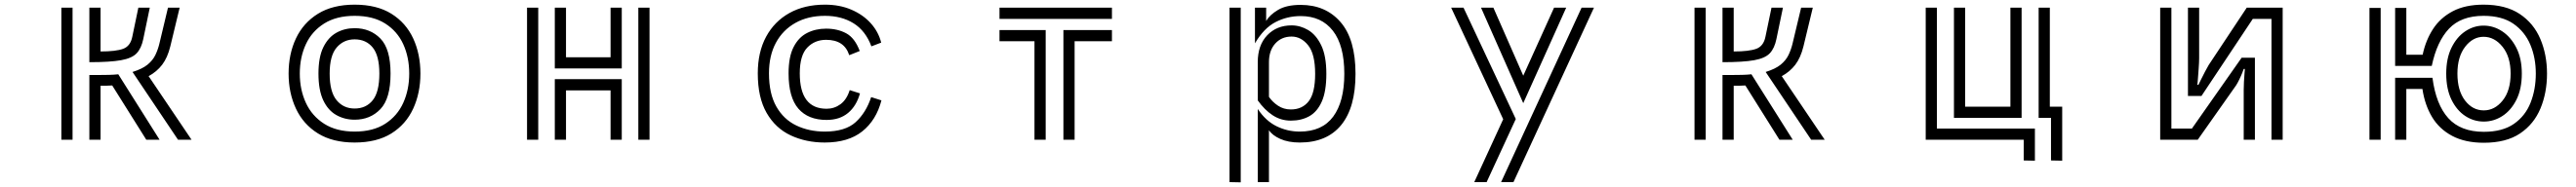

<svg xmlns="http://www.w3.org/2000/svg" viewBox="-20 -600 11040 803"><path d="M548 -291Q590 -304 612.5 -322.5Q635 -341 646 -364Q657 -387 663 -412L700 -567H750L710 -401Q698 -352 675 -322Q652 -292 617 -273L801 0H743ZM243 -567H291V0H243ZM622 -567 594 -432Q586 -393 566 -371.5Q546 -350 499 -341.5Q452 -333 363 -333V-567H411V-379Q477 -379 508 -390.5Q539 -402 547 -442L573 -567ZM461 -233Q451 -232 436.5 -232Q422 -232 411 -232V0H363V-278H405Q426 -278 447 -278.5Q468 -279 487 -281L664 0H607Z M1500 12Q1406 12 1343 -27Q1280 -66 1248.5 -133.5Q1217 -201 1217 -284Q1217 -368 1248.5 -435Q1280 -502 1343 -541Q1406 -580 1500 -580Q1595 -580 1657.5 -541Q1720 -502 1751 -435Q1782 -368 1782 -284Q1782 -201 1751 -133.5Q1720 -66 1657.5 -27Q1595 12 1500 12ZM1500 -35Q1579 -35 1631 -68.5Q1683 -102 1708.5 -158.5Q1734 -215 1734 -284Q1734 -354 1708.5 -410Q1683 -466 1631 -499Q1579 -532 1500 -532Q1422 -532 1369.5 -499Q1317 -466 1291 -410Q1265 -354 1265 -284Q1265 -215 1291 -158.5Q1317 -102 1369.5 -68.5Q1422 -35 1500 -35ZM1500 -86Q1457 -86 1421.5 -106Q1386 -126 1365.5 -169.5Q1345 -213 1345 -284Q1345 -355 1366 -397.5Q1387 -440 1422 -459.5Q1457 -479 1500 -479Q1567 -479 1610.5 -434.5Q1654 -390 1654 -284Q1654 -177 1610.5 -131.5Q1567 -86 1500 -86ZM1500 -134Q1549 -134 1577.5 -169.5Q1606 -205 1606 -284Q1606 -361 1577.5 -396Q1549 -431 1500 -431Q1453 -431 1423 -396Q1393 -361 1393 -284Q1393 -206 1422.5 -170Q1452 -134 1500 -134Z M2358 -567H2406V-354H2597V-567H2645V-306H2358ZM2716 -567H2764V0H2716ZM2239 -567H2287V0H2239ZM2597 -212H2406V0H2358V-260H2645V0H2597Z M3758 -169Q3736 -84 3676 -36Q3616 12 3515 12Q3435 12 3369.5 -18.5Q3304 -49 3266 -115Q3228 -181 3228 -285Q3228 -376 3263.5 -442Q3299 -508 3363.5 -544Q3428 -580 3516 -580Q3579 -580 3629 -558.5Q3679 -537 3712 -500.5Q3745 -464 3757 -417L3715 -401Q3690 -468 3638.5 -500Q3587 -532 3516 -532Q3443 -532 3389 -501.5Q3335 -471 3305.5 -416Q3276 -361 3276 -285Q3276 -198 3307.5 -142.5Q3339 -87 3393.5 -61Q3448 -35 3515 -35Q3603 -35 3647.5 -75.5Q3692 -116 3714 -183ZM3666 -199Q3651 -145 3615 -115Q3579 -85 3523 -85Q3444 -85 3402 -133.5Q3360 -182 3360 -285Q3360 -356 3381.5 -398Q3403 -440 3439.5 -458.5Q3476 -477 3521 -477Q3570 -477 3607 -457Q3644 -437 3665 -381L3620 -363Q3599 -429 3521 -429Q3472 -429 3440 -395.5Q3408 -362 3408 -285Q3408 -133 3523 -133Q3556 -133 3582.5 -152.5Q3609 -172 3622 -213Z M4264 -567H4746V-519H4264ZM4538 -471H4746V-423H4586V0H4538ZM4414 -423H4264V-471H4462V0H4414Z M5371 -132Q5405 -81 5451.5 -58Q5498 -35 5551 -35Q5647 -35 5694.5 -99.5Q5742 -164 5742 -283Q5742 -405 5693 -468Q5644 -531 5555 -531Q5497 -531 5447 -505Q5397 -479 5359 -414V-567H5407V-510Q5422 -536 5458 -557.5Q5494 -579 5555 -579Q5662 -579 5726 -505Q5790 -431 5790 -283Q5790 -138 5728.5 -63Q5667 12 5551 12Q5502 12 5467.5 -3.5Q5433 -19 5419 -41V182H5371ZM5250 -567H5298V183L5250 182ZM5371 -333Q5371 -406 5411.5 -448.5Q5452 -491 5516 -491Q5553 -491 5587 -471Q5621 -451 5643 -405.5Q5665 -360 5665 -283Q5665 -208 5645.5 -164Q5626 -120 5592 -101Q5558 -82 5513 -82Q5470 -82 5435 -105Q5400 -128 5371 -169ZM5419 -184Q5434 -162 5458 -146Q5482 -130 5513 -130Q5562 -130 5589.5 -165.5Q5617 -201 5617 -283Q5617 -368 5587 -405.5Q5557 -443 5516 -443Q5473 -443 5446 -413Q5419 -383 5419 -333Z M6381 -567 6509 -275 6641 -567H6693L6509 -157L6328 -567ZM6759 -567H6812L6467 182H6414ZM6423 -88 6200 -567H6253L6477 -89L6352 182H6299Z M7548 -291Q7590 -304 7612.5 -322.5Q7635 -341 7646 -364Q7657 -387 7663 -412L7700 -567H7750L7710 -401Q7698 -352 7675 -322Q7652 -292 7617 -273L7801 0H7743ZM7243 -567H7291V0H7243ZM7622 -567 7594 -432Q7586 -393 7566 -371.5Q7546 -350 7499 -341.5Q7452 -333 7363 -333V-567H7411V-379Q7477 -379 7508 -390.5Q7539 -402 7547 -442L7573 -567ZM7461 -233Q7451 -232 7436.5 -232Q7422 -232 7411 -232V0H7363V-278H7405Q7426 -278 7447 -278.5Q7468 -279 7487 -281L7664 0H7607Z M8355 -567H8403V-142H8597V-567H8645V-94H8355ZM8771 -94H8718V-567H8766V-142H8819V90L8771 89ZM8654 0H8234V-567H8282V-48H8702V90L8654 89Z M9716 -519H9636L9416 -188H9358V-567H9406V-351Q9406 -333 9404 -306.5Q9402 -280 9400.5 -259Q9399 -238 9398 -236H9403Q9404 -238 9412.5 -255.5Q9421 -273 9431.5 -293Q9442 -313 9447 -321L9610 -567H9764V0H9716ZM9597 -214Q9597 -228 9598 -248.5Q9599 -269 9600.5 -286Q9602 -303 9602 -304H9597Q9597 -303 9591.5 -289Q9586 -275 9578 -258.5Q9570 -242 9564 -233L9400 0H9239V-567H9287V-48H9375L9588 -352H9645V0H9597Z M10246 -266H10406Q10421 -151 10474 -92.5Q10527 -34 10626 -34Q10706 -34 10755 -68Q10804 -102 10826.5 -159Q10849 -216 10849 -284Q10849 -352 10825.5 -408Q10802 -464 10753 -498Q10704 -532 10625 -532Q10529 -532 10477 -477Q10425 -422 10403 -317H10246V-566H10294V-365H10364Q10377 -427 10408.5 -475.5Q10440 -524 10493.5 -552Q10547 -580 10625 -580Q10720 -580 10780 -540Q10840 -500 10868.5 -432.5Q10897 -365 10897 -284Q10897 -202 10869 -134.5Q10841 -67 10781.5 -27Q10722 13 10626 13Q10546 13 10490.5 -16.5Q10435 -46 10404 -98Q10373 -150 10363 -218H10294V0H10246ZM10136 -566H10184V0H10136ZM10626 -78Q10583 -78 10546.5 -102Q10510 -126 10487.5 -172Q10465 -218 10465 -284Q10465 -349 10487.5 -395Q10510 -441 10546.5 -465.5Q10583 -490 10625 -490Q10668 -490 10705 -465.5Q10742 -441 10765.5 -395Q10789 -349 10789 -284Q10789 -218 10766 -172Q10743 -126 10706 -102Q10669 -78 10626 -78ZM10626 -126Q10673 -126 10707 -168.5Q10741 -211 10741 -284Q10741 -356 10706.5 -399Q10672 -442 10625 -442Q10579 -442 10546 -399Q10513 -356 10513 -284Q10513 -211 10545.5 -168.5Q10578 -126 10626 -126Z"/></svg>

Font: Train One
Style: Regular
Weight: 400
Designer: Fontworks Inc.
Foundry: Fontworks Inc.
Version: Version 1.100